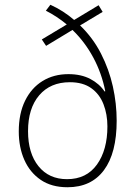

<svg xmlns="http://www.w3.org/2000/svg" viewBox="-20 -778 570 808"><path d="M264 10Q197 10 151.5 -21Q106 -52 82.5 -105Q59 -158 59 -225Q59 -300 85.5 -354Q112 -408 159 -437Q206 -466 268 -466Q322 -466 360.5 -445.5Q399 -425 420 -393L423 -394Q408 -470 372.5 -536Q337 -602 285 -652L174 -585L156 -612L261 -675Q220 -709 173 -733L192 -758Q247 -733 292 -694L395 -756L412 -728L317 -671Q371 -619 405 -552.5Q439 -486 455 -414Q471 -342 471 -270Q471 -134 417.5 -62Q364 10 264 10ZM262 -24Q344 -24 388 -85.5Q432 -147 432 -246Q432 -297 415.5 -339.5Q399 -382 364 -407Q329 -432 274 -432Q192 -432 145 -377Q98 -322 98 -226Q98 -133 142 -78.5Q186 -24 262 -24Z"/></svg>

Font: Noto Sans Mono Condensed ExtraLight
Style: Regular
Weight: 200
Width: 3
Designer: Monotype Design Team
Foundry: Monotype Imaging Inc.
Version: Version 2.014; ttfautohint (v1.8.4.7-5d5b)